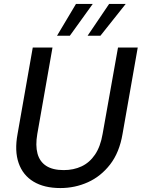

<svg xmlns="http://www.w3.org/2000/svg" viewBox="-20 -941 718 973"><path d="M286 12Q204 12 150 -20.5Q96 -53 74.5 -114.5Q53 -176 69 -262L146 -700H246L169 -262Q159 -204 170 -163Q181 -122 214 -100.5Q247 -79 303 -79Q353 -79 393.5 -98Q434 -117 461.5 -157.5Q489 -198 500 -262L578 -700H678L601 -262Q585 -168 538 -107.5Q491 -47 425.5 -17.5Q360 12 286 12ZM424 -760 533 -921H617L489 -760ZM269 -760 365 -921H450L334 -760Z"/></svg>

Font: DM Sans 18pt Medium
Style: Italic
Weight: 500
Italic angle: -10°
Designer: Colophon Foundry, Jonny Pinhorn
Foundry: Colophon Foundry
Version: Version 4.004;gftools[0.9.30]